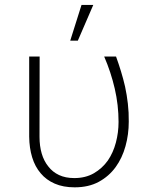

<svg xmlns="http://www.w3.org/2000/svg" viewBox="-20 -761 640 790"><path d="M143.1 -528.3H100.1V-198.7Q100.6 -152.3 112.3 -113.8Q124 -75.2 147.5 -47.9Q170.4 -20.5 205.3 -5.4Q240.2 9.8 287.1 9.8Q344.7 9.8 386.5 -12.9Q428.2 -35.6 455.6 -73.2Q482.9 -110.8 496.3 -159.4Q509.8 -208 509.8 -260.3Q510.3 -298.3 506.1 -334.5Q502 -370.6 494.6 -404.8Q487.3 -436.5 477.8 -467.5Q468.3 -498.5 457.5 -528.3H408.7Q436.5 -463.9 452.1 -396.5Q467.8 -329.1 467.8 -259.3Q467.8 -215.8 456.8 -174.3Q445.8 -132.8 423.8 -100.6Q400.9 -68.4 366.5 -48.3Q332 -28.3 285.6 -28.3Q249.5 -28.3 222.9 -40.8Q196.3 -53.2 178.7 -76.2Q160.6 -98.6 151.6 -129.4Q142.6 -160.2 142.6 -197.8ZM315.4 -740.7 269 -593.8H300.3L363.8 -740.7Z"/></svg>

Font: Roboto Mono ExtraLight
Style: Regular
Weight: 250
Monospace: yes
Designer: Google
Version: Version 3.000